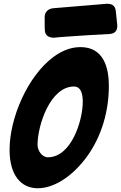

<svg xmlns="http://www.w3.org/2000/svg" viewBox="-20 -999 645 1023"><path d="M297 -801C342 -804 390 -808 458 -812L566 -818C595 -821 605 -837 605 -864L597 -940C594 -969 577 -979 550 -979L262 -955C235 -952 218 -933 218 -908V-867C218 -858 218 -848 219 -839V-837C220 -808 243 -798 268 -798ZM181 4C261 4 352 -49 429 -146C506 -242 560 -381 560 -541C560 -641 531 -748 409 -748C359 -748 311 -730 264 -695C126 -592 31 -369 31 -201C31 -64 93 4 181 4ZM235 -161C203 -161 180 -198 180 -227C180 -330 247 -538 374 -538C416 -538 421 -488 421 -457C421 -356 360 -161 235 -161Z"/></svg>

Font: Bangerz
Style: Bold
Weight: 700
Designer: vernon adams
Foundry: Vernon Adams
Version: Version 2.10;December 28, 2023;FontCreator 13.0.0.2683 64-bi